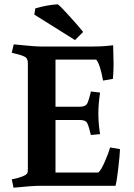

<svg xmlns="http://www.w3.org/2000/svg" viewBox="-20 -867 623 896"><path d="M508 -656 510 -569Q510 -534 507 -499L461 -491Q447 -568 429 -589H239V-369H354Q379 -369 387 -384Q393 -395 402 -430L404 -440L447 -435Q439 -382 439 -336.5Q439 -291 447 -241L404 -237Q395 -276 387.5 -291.5Q380 -307 354 -307H239V-62H439Q452 -73 469.5 -113.5Q487 -154 494 -179L540 -171Q539 -142 532 -81.5Q525 -21 519 0H170Q129 0 43 9L35 -30Q100 -43 108 -60Q110 -65 110 -79V-573Q110 -596 94 -603Q75 -612 46 -618L35 -621L44 -660Q140 -650 170 -650H416Q464 -650 508 -656ZM140 -799 145 -828Q201 -844 249 -847Q260 -841 307 -788.5Q354 -736 368 -718L330 -680Z"/></svg>

Font: Buenard
Style: Bold
Weight: 700
Foundry: FontFuror
Version: Version 1.002 2011